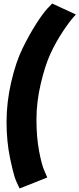

<svg xmlns="http://www.w3.org/2000/svg" viewBox="-20 -786 449 1085"><path d="M248 -738 275 -766 409 -704Q378 -673 335.5 -608.5Q293 -544 263.5 -479Q234 -414 210 -311.5Q186 -209 186 -110Q186 -11 201 68.5Q216 148 232 182L247 217L91 279Q83 264 70.5 235.5Q58 207 37.5 111Q17 15 17 -97Q17 -209 43.5 -323Q70 -437 108 -514Q146 -591 184 -650.5Q222 -710 248 -738Z"/></svg>

Font: Fugaz One
Style: Regular
Weight: 400
Designer: Daniel Hernandez
Foundry: Daniel Hernandez
Version: Version 1.002